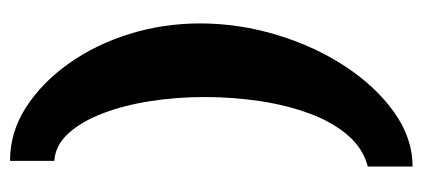

<svg xmlns="http://www.w3.org/2000/svg" viewBox="-244 -460 822 373"><g transform="rotate(-90 166.5 -273.0)"><path d="M30 118V31Q65 22 90.5 -7.5Q116 -37 132.5 -81Q149 -125 157 -178Q165 -231 165 -286Q165 -340 157 -391.5Q149 -443 133 -484.5Q117 -526 94 -551Q71 -576 41 -578V-664Q97 -664 145 -633Q193 -602 230 -550Q267 -498 287.5 -432Q308 -366 308 -295Q308 -219 285.5 -145Q263 -71 224 -12Q185 47 135 82.5Q85 118 30 118Z"/></g></svg>

Font: Alumni Sans Black
Style: Regular
Weight: 900
Designer: Robert E. Leuschke
Foundry: Robert E. Leuschke
Version: Version 1.018